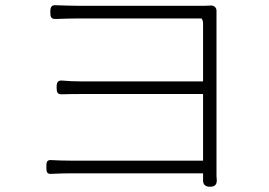

<svg xmlns="http://www.w3.org/2000/svg" viewBox="-20 -697 1020 729"><path d="M502 -39H751V-15C750 3 759 12 777 12C796 12 804 4 803 -15C802 -22 802 -30 802 -39C802 -148 802 -592 802 -630C802 -640 802 -648 802 -655C803 -667 793 -677 780 -676C770 -675 758 -675 743 -675C645 -675 327 -675 278 -675C261 -675 221 -676 194 -677C175 -679 171 -670 171 -651C171 -632 174 -624 193 -625C220 -626 261 -627 278 -627C325 -627 685 -627 745 -627C745 -627 751 -621 751 -609V-388H288C262 -388 237 -389 218 -391C199 -393 195 -384 195 -365C195 -346 198 -338 217 -339C237 -340 262 -340 290 -340H751V-87H501H252C224 -87 197 -88 178 -89C158 -91 156 -83 156 -63C156 -43 158 -35 178 -37C198 -38 225 -39 253 -39Z"/></svg>

Font: GenSenRounded2 TW L
Style: Regular
Weight: 300
Version: Version 2.100;PS 2.1;hotconv 16.6.51;makeotf.lib2.5.65220 DE